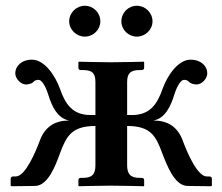

<svg xmlns="http://www.w3.org/2000/svg" viewBox="-20 -645 771 666"><path d="M421 -208C504 -208 521 -172 543 -113C559 -72 585 -1 630 0L712 1L715 -1V-24C715 -32 709 -33 705 -33H697C664 -33 628 -119 614 -157C596 -206 561 -227 512 -227C552 -234 572 -275 585 -318C595 -349 608 -368 618 -368C626 -368 631 -366 636 -361C641 -355 653 -352 662 -352C679 -352 699 -371 699 -391C699 -415 678 -438 641 -438C598 -438 561 -384 544 -337C525 -282 499 -246 438 -246H421V-360C421 -389 431 -402 464 -402H472C477 -402 480 -405 480 -410V-429L479 -431C479 -431 403 -429 364 -429C329 -429 254 -431 254 -431L252 -429V-410C252 -405 255 -402 260 -402H268C302 -402 311 -389 311 -360V-246H294C233 -246 207 -282 188 -337C171 -384 134 -438 91 -438C54 -438 33 -415 33 -391C33 -371 53 -352 70 -352C79 -352 91 -355 96 -361C101 -366 106 -368 114 -368C124 -368 137 -349 147 -318C160 -275 180 -234 220 -227C171 -227 136 -206 118 -157C104 -119 68 -33 35 -33H27C23 -33 17 -32 17 -24V-1L20 1L102 0C147 -1 173 -72 188 -113C210 -172 228 -208 311 -208V-72C311 -43 302 -28 268 -28H260C255 -28 252 -25 252 -20V-1L254 1C254 1 329 -1 364 -1C403 -1 479 1 479 1L480 -1V-20C480 -25 477 -28 472 -28H464C431 -28 421 -43 421 -72ZM220 -571C220 -542 245 -518 274 -518C304 -518 328 -542 328 -571C328 -601 304 -625 274 -625C245 -625 220 -601 220 -571ZM401 -571C401 -542 425 -518 455 -518C484 -518 509 -542 509 -571C509 -601 484 -625 455 -625C425 -625 401 -601 401 -571Z"/></svg>

Font: Libertinus Serif Semibold
Style: Regular
Weight: 600
Designer: Philipp H. Poll, Khaled Hosny
Foundry: Caleb Maclennan
Version: Version 7.050;RELEASE